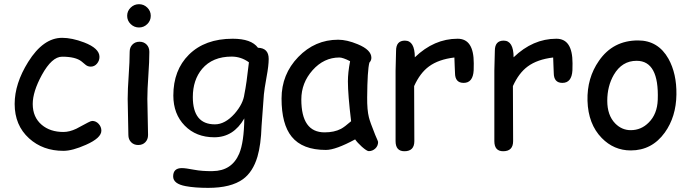

<svg xmlns="http://www.w3.org/2000/svg" viewBox="-20 -703 3363 934"><path d="M288.6 30.8Q188.5 30.8 121.6 -29.8Q51.3 -93.3 51.3 -197.3Q51.3 -296.4 117.2 -401.9Q190.4 -519 282.2 -519Q330.1 -519 389.2 -496.6Q463.9 -467.8 463.9 -426.3Q463.9 -407.7 451.7 -393.3Q439.5 -378.9 421.4 -378.9Q407.2 -378.9 396.7 -387.5Q386.2 -396 376.5 -404.3Q347.7 -427.2 282.2 -427.2Q232.4 -427.2 183.6 -338.4Q139.2 -256.8 139.2 -197.3Q139.2 -132.8 183.1 -95.7Q224.1 -61 288.6 -61Q317.9 -61 351.1 -76.7L407.7 -106.9Q422.4 -114.7 428.7 -114.7Q446.8 -114.7 460 -100.3Q473.1 -85.9 473.1 -67.4Q473.1 -31.7 397.9 1.5Q332 30.8 288.6 30.8Z M656.2 -569.3Q632.8 -569.3 615.7 -585.9Q598.6 -602.5 598.6 -626Q598.6 -649.4 615.7 -666Q632.8 -682.6 656.2 -682.6Q679.7 -682.6 696.5 -666Q713.4 -649.4 713.4 -626Q713.4 -602.5 696.5 -585.9Q679.7 -569.3 656.2 -569.3ZM696.8 -221.7Q696.8 -192.4 698.5 -134Q700.2 -75.7 700.2 -46.4Q700.2 -24.9 687 -11.2Q673.8 2.4 652.3 2.4Q631.3 2.4 617.9 -11.2Q604.5 -24.9 604.5 -46.4Q604.5 -75.7 602.8 -134Q601.1 -192.4 601.1 -221.7Q601.1 -267.6 606 -336.2Q610.8 -404.8 610.8 -450.7Q610.8 -472.7 624.3 -486.3Q637.7 -500 658.7 -500Q679.7 -500 693.1 -486.3Q706.5 -472.7 706.5 -450.7Q706.5 -404.8 701.7 -336.2Q696.8 -267.6 696.8 -221.7Z M1263.7 -243.7 1252.4 -90.3Q1249.5 1 1232.4 59.1Q1210.4 133.3 1162.1 168.5Q1103.5 210.9 992.7 210.9Q927.7 210.9 883.8 202.6Q822.3 191.4 822.3 155.3Q822.3 114.7 864.7 114.7Q882.3 114.7 923.3 122.6Q964.4 130.4 1014.2 129.4Q1107.9 128.4 1143.6 44.4Q1167 -11.2 1168.5 -127Q1142.1 -81.1 1105.7 -58.1Q1069.3 -35.2 1022.5 -35.2Q934.1 -35.2 878.7 -91.8Q823.2 -148.4 823.2 -238.3Q823.2 -361.8 898.9 -437Q977.1 -514.6 1111.8 -514.6Q1157.2 -514.6 1188 -503.7Q1218.8 -492.7 1234.9 -470.7Q1287.1 -469.2 1287.1 -416.5Q1287.1 -383.8 1276.9 -329.6Q1265.6 -266.6 1263.7 -243.7ZM1106.9 -427.7Q1014.2 -427.7 963.4 -368.2Q918 -314 918 -231Q918 -164.6 944.8 -131.3Q971.7 -98.1 1025.4 -98.1Q1074.7 -98.1 1121.1 -149.9Q1163.1 -198.2 1168.9 -245.1Q1179.2 -294.4 1190.9 -399.9Q1171.4 -414.1 1150.4 -420.9Q1129.4 -427.7 1106.9 -427.7Z M1773.9 32.2Q1764.6 32.2 1740.2 10.7Q1718.3 -9.3 1707.5 -24.9Q1660.6 0.5 1625 13.4Q1589.4 26.4 1565.4 26.4Q1451.2 26.4 1398.9 -38.1Q1349.6 -98.6 1349.6 -223.6Q1349.6 -341.8 1430.9 -425.8Q1512.2 -509.8 1625 -509.8Q1667.5 -509.8 1720.2 -487.8Q1786.6 -460.4 1786.6 -421.9Q1786.6 -408.7 1776.9 -398.4Q1772 -379.9 1769.3 -337.4Q1766.6 -294.9 1766.1 -228.5Q1765.6 -168 1774.4 -132.8Q1779.3 -111.3 1805.2 -46.9Q1808.6 -38.1 1816.4 -21L1819.3 -12.7Q1819.3 6.8 1805.7 19.5Q1792 32.2 1773.9 32.2ZM1672.4 -307.1Q1672.4 -328.1 1675 -352.8Q1677.7 -377.4 1683.1 -405.3Q1665 -414.6 1652.1 -418.9Q1639.2 -423.3 1631.3 -423.3Q1555.7 -423.3 1500.7 -361.6Q1445.8 -299.8 1445.8 -219.2Q1445.8 -139.2 1474.1 -99.1Q1502.4 -59.1 1559.1 -59.1Q1606 -59.1 1638.7 -76.2Q1656.2 -85.4 1688 -113.3Q1672.4 -242.7 1672.4 -307.1Z M2284.2 -360.8Q2280.8 -299.8 2235.4 -299.8Q2193.4 -299.8 2193.4 -348.1Q2193.4 -357.4 2191.9 -382.3L2190.4 -423.3Q2113.3 -414.1 2066.9 -379.9Q2023.4 -348.1 1994.6 -284.2L1995.6 -16.6Q1995.6 32.7 1947.3 32.7Q1904.3 32.7 1904.3 -16.6V-359.4Q1904.3 -375.5 1905.5 -407.7Q1906.7 -439.9 1906.7 -456.1Q1906.7 -505.4 1949.7 -505.4Q1997.6 -505.4 1998 -424.3Q2091.8 -514.6 2206.1 -514.6Q2245.6 -514.6 2265.1 -484.9Q2284.7 -455.1 2284.7 -395Q2284.7 -369.6 2284.2 -360.8Z M2764.6 -360.8Q2761.2 -299.8 2715.8 -299.8Q2673.8 -299.8 2673.8 -348.1Q2673.8 -357.4 2672.4 -382.3L2670.9 -423.3Q2593.8 -414.1 2547.4 -379.9Q2503.9 -348.1 2475.1 -284.2L2476.1 -16.6Q2476.1 32.7 2427.7 32.7Q2384.8 32.7 2384.8 -16.6V-359.4Q2384.8 -375.5 2386 -407.7Q2387.2 -439.9 2387.2 -456.1Q2387.2 -505.4 2430.2 -505.4Q2478 -505.4 2478.5 -424.3Q2572.3 -514.6 2686.5 -514.6Q2726.1 -514.6 2745.6 -484.9Q2765.1 -455.1 2765.1 -395Q2765.1 -369.6 2764.6 -360.8Z M3048.3 28.8Q2966.3 28.8 2907.2 -31.7Q2841.3 -99.1 2837.9 -212.9Q2835 -323.2 2893.6 -407.2Q2961.9 -506.3 3084 -506.3Q3181.6 -506.3 3231.9 -417Q3272 -344.7 3270.5 -243.2Q3269 -134.8 3213.9 -58.1Q3151.4 28.8 3048.3 28.8ZM3077.6 -407.2Q3005.9 -407.7 2965.8 -338.9Q2934.1 -283.7 2934.1 -212.9Q2934.1 -142.1 2972.7 -102.5Q3004.9 -69.8 3048.3 -69.8Q3099.1 -69.8 3135.7 -106.9Q3177.2 -147.9 3179.7 -217.8Q3186.5 -406.7 3077.6 -407.2Z"/></svg>

Font: TUNJUNG BIRU
Style: Regular
Weight: 400
Designer: R.S. Wihananto
Foundry: R.S. Wihananto
Version: Version 2.0.1